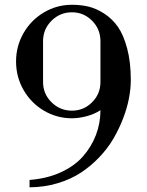

<svg xmlns="http://www.w3.org/2000/svg" viewBox="-20 -780 621 812"><path d="M284.2 -759.8Q321.3 -759.8 353.8 -752.2Q386.2 -744.6 420.2 -722.9Q454.1 -701.2 478.3 -667Q502.4 -632.8 517.8 -575Q533.2 -517.1 533.2 -441.9Q533.2 -405.3 525.4 -364.3Q517.6 -323.2 500.7 -279.3Q483.9 -235.4 459.7 -193.8Q435.5 -152.3 399.9 -115Q364.3 -77.6 322 -49.8Q279.8 -22 223.6 -5.1Q167.5 11.7 105 12.2V-19Q177.2 -24.4 235.4 -50.5Q293.5 -76.7 329.8 -117.4Q366.2 -158.2 385.5 -208.5Q404.8 -258.8 404.8 -314Q379.4 -297.4 346.7 -288.6Q314 -279.8 284.2 -279.8Q220.2 -279.8 165.8 -312Q111.3 -344.2 79.6 -399.4Q47.9 -454.6 47.9 -520Q47.9 -585 79.6 -640.1Q111.3 -695.3 165.8 -727.5Q220.2 -759.8 284.2 -759.8ZM162.1 -433.1Q162.1 -382.8 198 -347.4Q233.9 -312 284.2 -312Q334 -312 369.4 -347.4Q404.8 -382.8 404.8 -433.1V-606Q404.8 -656.7 369.4 -692.4Q334 -728 284.2 -728Q233.9 -728 198 -692.4Q162.1 -656.7 162.1 -606Z"/></svg>

Font: Fin Serif Display
Style: Italic
Weight: 400
Designer: J. Blake Harris
Version: Version 1.006;FEAKit 1.0